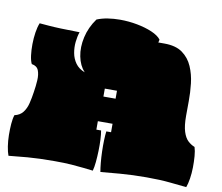

<svg xmlns="http://www.w3.org/2000/svg" viewBox="-92 -989 1291 1119"><g transform="rotate(10 553.0 -430.0)"><path d="M27 17Q19 -4 14 -36Q9 -68 8.5 -102.5Q8 -137 10.5 -169Q13 -201 20 -222Q52 -229 69.5 -251.5Q87 -274 95 -306.5Q103 -339 108 -374Q114 -411 116 -445.5Q118 -480 108.5 -504Q99 -528 68 -533Q59 -551 55 -582Q51 -613 51.5 -648.5Q52 -684 57 -717.5Q62 -751 72 -775Q98 -773 127 -770.5Q156 -768 199 -766.5Q242 -765 310 -764Q301 -738 297.5 -705Q294 -672 300 -639Q306 -606 325 -579.5Q344 -553 380 -539Q349 -573 338.5 -626Q328 -679 341.5 -739.5Q355 -800 394 -854Q423 -866 458 -871.5Q493 -877 530 -877Q582 -877 632 -867.5Q682 -858 720.5 -841.5Q759 -825 776 -803Q776 -799 775 -794.5Q774 -790 772 -785H808Q876 -785 915.5 -756.5Q955 -728 975 -682Q995 -636 1001 -583Q1007 -530 1006.5 -479.5Q1006 -429 1006 -392Q1006 -333 1017 -298.5Q1028 -264 1046.5 -247Q1065 -230 1086 -222Q1093 -201 1095.5 -169Q1098 -137 1097.5 -102.5Q1097 -68 1092 -36Q1087 -4 1079 17Q1038 13 980.5 7Q923 1 842 1Q759 1 685.5 7Q612 13 571 17Q567 -4 564 -36Q561 -68 560 -102.5Q559 -137 560 -169Q561 -201 564 -222H592V-272H505V-222H533Q537 -201 538.5 -169Q540 -137 539 -102.5Q538 -68 535 -36Q532 -4 526 17Q499 14 468.5 10.5Q438 7 397.5 4Q357 1 298 1Q205 1 138 6.5Q71 12 27 17ZM512 -419H584V-466H512Z"/></g></svg>

Font: Oi
Style: Regular
Weight: 400
Designer: Kostas Bartsokas, Mohamad Dakak
Foundry: Foundry5
Version: Version 4.000